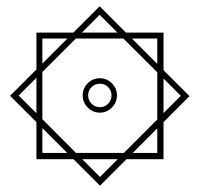

<svg xmlns="http://www.w3.org/2000/svg" viewBox="-20 -465 626 602"><path d="M293.5 117.2 210.4 34.2H94.2V-82L11.7 -164.6L94.2 -247.1V-362.8H210L292.5 -445.3L375 -362.8H492.7V-245.1L574.2 -163.6L492.7 -82V34.2H376.5ZM218.3 14.6H368.2L473.1 -90.3V-238.3L366.7 -344.2H217.8L112.8 -239.3V-91.3ZM293 -111.8Q271 -111.8 255.1 -127.7Q239.3 -143.6 239.3 -166Q239.3 -188 255.1 -203.9Q271 -219.7 293 -219.7Q314.9 -219.7 330.8 -203.9Q346.7 -188 346.7 -166Q346.7 -143.6 330.8 -127.7Q314.9 -111.8 293 -111.8ZM293 -128.9Q308.6 -128.9 319.1 -139.9Q329.6 -150.9 329.6 -166Q329.6 -181.2 319.1 -191.9Q308.6 -202.6 293 -202.6Q277.8 -202.6 267.1 -191.9Q256.3 -181.2 256.3 -166Q256.3 -150.9 267.1 -139.9Q277.8 -128.9 293 -128.9ZM393.6 -344.2 473.1 -264.6V-344.2ZM236.8 -362.8H348.1L292.5 -418.5ZM94.2 -109.9V-221.2L38.6 -165.5ZM112.8 -265.6 191.4 -344.2H112.8ZM293.5 89.8 349.1 34.2H237.8ZM112.8 14.6H190.9L112.8 -63.5ZM473.1 -62.5 396 14.6H473.1ZM492.7 -218.8V-110.4L546.9 -164.6Z"/></svg>

Font: Cascadia Code NF Light
Style: Regular
Weight: 300
Monospace: yes
Designer: Aaron Bell
Foundry: Saja Typeworks
Version: Version 2404.023; ttfautohint (v1.8.4)